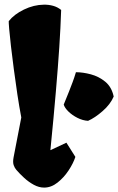

<svg xmlns="http://www.w3.org/2000/svg" viewBox="-20 -808 516 837"><path d="M363.8 -281.2Q340.3 -282.7 317.6 -294.2Q294.9 -305.7 278.6 -321.5Q262.2 -337.4 257.8 -352.1Q272 -386.7 280.8 -408.9Q289.6 -431.2 296.6 -450Q303.7 -468.8 311 -493.2Q341.3 -493.2 376.2 -483.9Q411.1 -474.6 439 -451.7Q466.8 -428.7 475.6 -387.2Q461.4 -353.5 427.7 -324Q394 -294.4 363.8 -281.2ZM172.4 9.8Q149.9 9.8 127.4 -2.4Q105 -14.6 85.4 -32.5Q65.9 -50.3 51.3 -67.4Q43.9 -75.7 39.6 -88.1Q35.2 -100.6 39.1 -121.6L72.8 -295.9Q64 -341.8 55.7 -396.7Q47.4 -451.7 40.3 -506.1Q33.2 -560.5 27.8 -606.4Q22.5 -652.3 20 -681.9Q17.6 -711.4 18.1 -715.8Q41.5 -745.6 84.5 -766.4Q127.4 -787.1 170.9 -787.6Q191.9 -788.1 211.4 -782.7Q231 -777.3 246.6 -764.6Q244.1 -687.5 238.5 -602.5Q232.9 -517.6 223.6 -409.4Q214.4 -301.3 199.7 -153.3L269.5 -186L308.6 -124Q299.3 -95.7 278.8 -64.7Q258.3 -33.7 230.7 -12Q203.1 9.8 172.4 9.8Z"/></svg>

Font: Fruktur
Style: Regular
Weight: 400
Designer: Viktoriya Grabowska, Eben Sorkin
Foundry: Viktoriya Grabowska
Version: Version 1.008; ttfautohint (v1.8.4.7-5d5b)